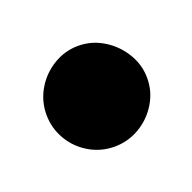

<svg xmlns="http://www.w3.org/2000/svg" viewBox="-40 -1210 179 179"><g transform="rotate(-20 50.0 -1120.0)"><path d="M0.3 -1120Q0.3 -1106.7 7 -1095.2Q13.7 -1083.7 25.2 -1077Q36.7 -1070.3 50 -1070.3Q63.3 -1070.3 74.8 -1077Q86.3 -1083.7 93.3 -1095.2Q100.3 -1106.7 100.3 -1120Q100.3 -1133.3 93.3 -1144.8Q86.3 -1156.3 74.8 -1163.3Q63.3 -1170.3 50 -1170.3Q36.7 -1170.3 25.2 -1163.3Q13.7 -1156.3 7 -1144.8Q0.3 -1133.3 0.3 -1120Z"/></g></svg>

Font: Linefont Thin
Style: Regular
Weight: 100
Monospace: yes
Version: Version 3.002;gftools[0.9.33]